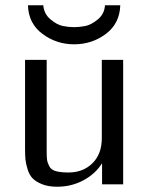

<svg xmlns="http://www.w3.org/2000/svg" viewBox="-20 -699 566 728"><path d="M86 -679H144Q147 -646 171.5 -625.5Q196 -605 218 -600.5Q240 -596 261 -596Q282 -596 304 -600.5Q326 -605 351 -625.5Q376 -646 378 -679H436Q434 -610 381.5 -570.5Q329 -531 261 -531Q194 -531 141 -570.5Q88 -610 86 -679ZM75 -133V-472H157V-124Q157 -102 158.5 -92Q160 -82 167 -68.5Q174 -55 192 -50Q210 -45 240 -45Q295 -45 330.5 -80Q366 -115 366 -175V-472H447V0H367V-80Q342 -40 296.5 -15.5Q251 9 197 9Q163 9 139.5 -0.5Q116 -10 103.5 -23Q91 -36 84.5 -57.5Q78 -79 76.5 -94.5Q75 -110 75 -133Z"/></svg>

Font: Coval
Style: Light
Weight: 300
Foundry: Context Ltd
Version: Version 001.000